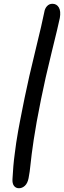

<svg xmlns="http://www.w3.org/2000/svg" viewBox="-20 -833 338 1014"><path d="M80.1 161.1Q63.5 161.1 54 148.7Q44.4 136.2 45.9 112.8Q47.9 77.1 50.5 44.9Q53.2 12.7 58.1 -22.9Q63 -58.6 65.7 -79.6Q68.4 -100.6 75.9 -141.4Q83.5 -182.1 85.9 -194.8Q88.4 -207.5 98.1 -256.8Q107.9 -306.2 109.9 -315.9Q131.3 -420.9 167.5 -568.4Q203.6 -715.8 213.9 -769Q216.8 -788.1 228.3 -800.5Q239.7 -813 256.8 -813Q279.3 -813 290.8 -793.5Q302.2 -773.9 295.9 -737.8Q287.6 -697.3 252.9 -557.1Q218.3 -417 196.8 -309.1Q170.4 -178.7 158 -94.5Q145.5 -10.3 141.4 33.2Q137.2 76.7 130.9 107.9Q125.5 135.3 111.3 148.2Q97.2 161.1 80.1 161.1Z"/></svg>

Font: Shantell Sans Irregular
Style: Italic
Weight: 400
Italic angle: -11.31°
Designer: Stephen Nixon, Anya Danilova, Shantell Martin
Foundry: Arrow Type
Version: Version 1.006;[9816181b4]